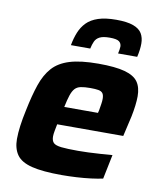

<svg xmlns="http://www.w3.org/2000/svg" viewBox="-83 -795 734 870"><g transform="rotate(10 284.0 -360.0)"><path d="M260 8Q172 8 122 -4.5Q72 -17 52 -45.5Q32 -74 32 -118Q32 -145 36.5 -179Q41 -213 50 -254Q64 -323 81 -373Q98 -423 126.5 -455Q155 -487 205 -502.5Q255 -518 337 -518Q415 -518 458.5 -506Q502 -494 519.5 -469Q537 -444 537 -403Q537 -384 534 -359.5Q531 -335 525.5 -308.5Q520 -282 513 -254L504 -215H200Q197 -200 194 -184Q191 -168 191 -158Q191 -138 200.5 -128.5Q210 -119 236.5 -116Q263 -113 314 -113Q334 -113 360.5 -114Q387 -115 416 -117Q445 -119 471 -121L448 -9Q426 -4 394.5 0Q363 4 327.5 6Q292 8 260 8ZM218 -298H373L376 -310Q379 -328 381 -341Q383 -354 383 -364Q383 -381 377 -389.5Q371 -398 357 -400.5Q343 -403 320 -403Q293 -403 276 -399.5Q259 -396 249 -385Q239 -374 232 -353Q225 -332 218 -298ZM199 -579Q205 -612 216 -639Q227 -666 246.5 -686Q266 -706 299 -717Q332 -728 382 -728Q432 -728 460.5 -717.5Q489 -707 500.5 -687.5Q512 -668 512 -641Q512 -627 510 -611.5Q508 -596 504 -579H416Q418 -588 419.5 -596.5Q421 -605 421 -611Q421 -626 410 -634.5Q399 -643 367 -643Q336 -643 320.5 -635Q305 -627 298.5 -612.5Q292 -598 288 -579Z"/></g></svg>

Font: Saira Thin
Style: Bold Italic
Weight: 700
Italic angle: -12°
Version: Version 1.101